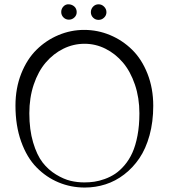

<svg xmlns="http://www.w3.org/2000/svg" viewBox="-20 -840 772 879"><path d="M270.5 -760.3Q260.3 -770.5 260.3 -785.2Q260.3 -799.8 270.5 -810.5Q280.8 -821.3 295.4 -820.3Q310.1 -819.3 320.3 -810.1Q330.6 -800.8 331.1 -785.6Q331.5 -770.5 320.8 -760.3Q310.1 -750 295.4 -750Q280.8 -750 270.5 -760.3ZM406.2 -759.3Q396 -769.5 396 -784.2Q396 -798.8 406.2 -809.6Q416.5 -820.3 431.2 -820.3Q445.8 -820.3 456.5 -809.6Q467.3 -798.8 467.3 -784.2Q467.3 -769.5 456.5 -759.3Q445.8 -749 431.2 -749Q416.5 -749 406.2 -759.3ZM365.2 -703.1Q427.2 -703.1 483.9 -679.4Q540.5 -655.8 584.7 -612.5Q628.9 -569.3 655.3 -502.4Q681.6 -435.5 681.6 -355.5Q681.6 -282.2 664.6 -220.5Q647.5 -158.7 617.9 -115.2Q588.4 -71.8 548.6 -41.3Q508.8 -10.7 463.1 3.9Q417.5 18.6 368.2 18.6Q304.7 18.6 248.3 -4.9Q191.9 -28.3 147.5 -73.5Q103 -118.7 76.9 -191.7Q50.8 -264.6 50.8 -356.4Q50.8 -436 77.1 -502.7Q103.5 -569.3 147.5 -612.5Q191.4 -655.8 247.8 -679.4Q304.2 -703.1 365.2 -703.1ZM367.2 -639.6Q315.9 -639.6 270 -616.9Q224.1 -594.2 189.5 -553.7Q154.8 -513.2 134.5 -452.9Q114.3 -392.6 114.3 -321.3Q114.3 -246.1 131.6 -188Q148.9 -129.9 175 -96.2Q201.2 -62.5 236.6 -41Q272 -19.5 303 -12.2Q334 -4.9 366.2 -4.9Q389.6 -4.9 411.6 -8.1Q433.6 -11.2 459.5 -20.5Q485.4 -29.8 507.3 -44.4Q529.3 -59.1 550.3 -83.7Q571.3 -108.4 585.9 -140.6Q600.6 -172.9 609.4 -219Q618.2 -265.1 618.2 -321.3Q618.2 -392.1 597.7 -452.6Q577.1 -513.2 542.7 -553.7Q508.3 -594.2 462.9 -616.9Q417.5 -639.6 367.2 -639.6Z"/></svg>

Font: Buda Light
Style: Regular
Weight: 300
Version: Version 1.003